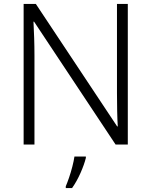

<svg xmlns="http://www.w3.org/2000/svg" viewBox="-20 -734 769 975"><path d="M629 0H567L153 -624H150Q152 -585 153.5 -541.5Q155 -498 155 -451V0H100V-714H162L575 -92H578Q576 -123 575 -171Q574 -219 574 -261V-714H629ZM416 68Q408 101 389 144Q370 187 346 221H314V212Q321 196 330.5 168.5Q340 141 347.5 111.5Q355 82 358 61H416Z"/></svg>

Font: Noto Sans Sinhala Light
Style: Regular
Weight: 300
Designer: Jelle Bosma - Monotype Design Team
Foundry: Monotype Imaging Inc.
Version: Version 2.006; ttfautohint (v1.8.4.7-5d5b)